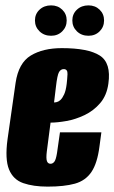

<svg xmlns="http://www.w3.org/2000/svg" viewBox="-20 -681 425 714"><path d="M157 13Q104 13 66.5 0Q29 -13 13.5 -51Q-2 -89 8 -163L38 -373Q49 -447 94.5 -474.5Q140 -502 210 -502Q308 -502 351 -474.5Q394 -447 383 -370Q377 -326 352.5 -297.5Q328 -269 294.5 -253Q261 -237 227 -231Q193 -225 168 -225L154 -117Q151 -92 154.5 -82Q158 -72 168 -72Q176 -72 182 -79.5Q188 -87 192 -112L203 -189H357L350 -137Q342 -74 320 -41.5Q298 -9 258.5 2Q219 13 157 13ZM181 -300Q185 -300 191.5 -301.5Q198 -303 205 -309.5Q212 -316 218.5 -330Q225 -344 228 -369Q230 -386 231 -405Q232 -424 217 -424Q206 -424 199.5 -413Q193 -402 188 -358ZM170 -548Q144 -548 127 -564.5Q110 -581 110 -605Q110 -629 127 -645Q144 -661 170 -661Q195 -661 211.5 -645Q228 -629 228 -605Q228 -581 211.5 -564.5Q195 -548 170 -548ZM309 -548Q283 -548 266 -564.5Q249 -581 249 -605Q249 -629 266 -645Q283 -661 309 -661Q334 -661 350.5 -645Q367 -629 367 -605Q367 -581 350.5 -564.5Q334 -548 309 -548Z"/></svg>

Font: Alumni Sans Black
Style: Italic
Weight: 900
Italic angle: -8°
Version: Version 1.016